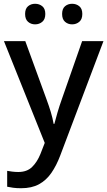

<svg xmlns="http://www.w3.org/2000/svg" viewBox="-20 -757 568 1017"><path d="M92 240Q68 240 49.5 237.5Q31 235 18 232V148Q29 150 44.5 152Q60 154 77 154Q123 154 150 127.5Q177 101 194 59L217 0L1 -539H114L226 -232Q239 -197 249 -164Q259 -131 264 -101H268Q274 -125 284.5 -161Q295 -197 308 -233L415 -539H528L299 67Q279 120 252 159Q225 198 186.5 219Q148 240 92 240ZM113 -683Q113 -711 128.5 -724Q144 -737 166 -737Q188 -737 204 -724Q220 -711 220 -683Q220 -655 204 -641.5Q188 -628 166 -628Q144 -628 128.5 -641.5Q113 -655 113 -683ZM309 -683Q309 -711 324.5 -724Q340 -737 362 -737Q384 -737 400 -724Q416 -711 416 -683Q416 -655 400 -641.5Q384 -628 362 -628Q340 -628 324.5 -641.5Q309 -655 309 -683Z"/></svg>

Font: Noto Sans Symbols Medium
Style: Regular
Weight: 500
Version: Version 2.002